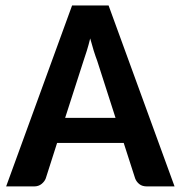

<svg xmlns="http://www.w3.org/2000/svg" viewBox="-20 -668 646 688"><path d="M2 0ZM605.5 0H506.8Q489.7 0 479.5 -8.1Q469.2 -16.1 464.4 -28.3L423.3 -155.8H184.6L144 -28.8Q140.1 -18.1 129.2 -9Q118.2 0 102.1 0H2L238.3 -648.4H369.1ZM213.4 -245.6H394L328.1 -450.7Q322.3 -465.8 315.9 -486.1Q309.6 -506.3 303.2 -530.3Q297.4 -506.3 291 -485.8Q284.7 -465.3 279.3 -450.2Z"/></svg>

Font: Carlito
Style: Bold
Weight: 700
Designer: Lukasz Dziedzic
Foundry: tyPoland Lukasz Dziedzic
Version: Version 1.104